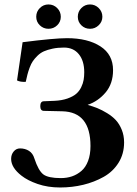

<svg xmlns="http://www.w3.org/2000/svg" viewBox="-20 -829 613 859"><path d="M252 -32.2Q279.3 -32.2 302.2 -40Q325.2 -47.9 344.2 -64.2Q363.3 -80.6 374 -108.9Q384.8 -137.2 384.8 -175.8Q384.8 -328.1 258.8 -331.1L175.8 -333Q160.2 -333.5 160.2 -354Q160.2 -375.5 175.8 -376L223.1 -377.9Q256.8 -379.4 281.7 -388.2Q306.6 -397 320.8 -409.2Q335 -421.4 343.3 -438.7Q351.6 -456.1 354.2 -471.7Q356.9 -487.3 356.9 -505.9Q356.9 -556.6 332.8 -586.4Q308.6 -616.2 266.1 -616.2Q238.3 -616.2 215.3 -611.3Q192.4 -606.4 176.5 -599.4Q160.6 -592.3 147.7 -579.6Q134.8 -566.9 127 -555.4Q119.1 -543.9 112.5 -526.1Q106 -508.3 102.8 -495.6Q99.6 -482.9 95.2 -462.9Q71.3 -461.4 56.2 -469.2L81.1 -640.1Q222.7 -658.2 279.8 -658.2Q372.6 -658.2 429.2 -621.6Q485.8 -585 485.8 -515.1Q485.8 -455.1 452.6 -415.5Q419.4 -376 372.1 -359.9Q396 -353 416 -345Q436 -336.9 459.2 -322.8Q482.4 -308.6 498.3 -291.5Q514.2 -274.4 524.7 -248.5Q535.2 -222.7 535.2 -191.9Q535.2 -140.6 510.3 -100.8Q485.4 -61 443.6 -37.6Q401.9 -14.2 352.3 -2.2Q302.7 9.8 249 9.8Q193.8 9.8 148.4 -5.9Q103.5 -21.5 76.2 -43Q29.8 -79.1 29.8 -118.2Q29.8 -137.7 41.3 -151.4Q52.7 -165 69.8 -165Q92.3 -165 109.6 -154.1Q127 -143.1 133.8 -120.1Q151.9 -65.4 173.8 -48.8Q195.8 -32.2 252 -32.2ZM328.1 -753.9Q328.1 -776.9 344 -793Q359.9 -809.1 382.8 -809.1Q405.3 -809.1 421.6 -793Q438 -776.9 438 -753.9Q438 -731.9 421.6 -716.1Q405.3 -700.2 382.8 -700.2Q359.9 -700.2 344 -715.8Q328.1 -731.4 328.1 -753.9ZM142.1 -753.9Q142.1 -776.9 158.2 -793Q174.3 -809.1 196.8 -809.1Q219.7 -809.1 235.8 -793Q252 -776.9 252 -753.9Q252 -731.4 235.8 -715.8Q219.7 -700.2 196.8 -700.2Q174.3 -700.2 158.2 -715.8Q142.1 -731.4 142.1 -753.9Z"/></svg>

Font: Linux Libertine G
Style: Bold
Weight: 700
Designer: Philipp H. Poll
Foundry: Philipp H. Poll
Version: Version 5.0.3